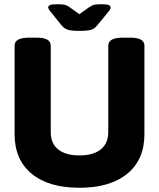

<svg xmlns="http://www.w3.org/2000/svg" viewBox="-20 -880 752 908"><path d="M356 8Q210 8 129.5 -58.5Q49 -125 49 -245V-664Q49 -683 66 -692.5Q83 -702 120 -702H150Q187 -702 203.5 -692.5Q220 -683 220 -664V-255Q220 -202 255 -173.5Q290 -145 356 -145Q421 -145 456.5 -173.5Q492 -202 492 -255V-664Q492 -683 509 -692.5Q526 -702 563 -702H592Q630 -702 646.5 -692.5Q663 -683 663 -664V-245Q663 -125 582 -58.5Q501 8 356 8ZM460 -860Q486 -860 494.5 -856Q503 -852 503 -845Q503 -841 500.5 -835.5Q498 -830 490 -821L443 -764Q429 -745 411.5 -739.5Q394 -734 355 -734Q317 -734 300 -739.5Q283 -745 268 -764L222 -821Q214 -830 211 -836Q208 -842 208 -845Q208 -852 216.5 -856Q225 -860 251 -860Q269 -860 282 -858Q295 -856 308 -847L355 -813L405 -848Q417 -856 429 -858Q441 -860 460 -860Z"/></svg>

Font: Asap ExtraBold
Style: Regular
Weight: 800
Designer: Pablo Cosgaya
Foundry: Omnibus-Type
Version: Version 3.001; ttfautohint (v1.8.4.7-5d5b)